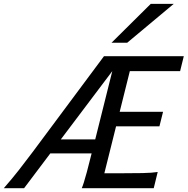

<svg xmlns="http://www.w3.org/2000/svg" viewBox="-20 -996 993 1016"><path d="M823.7 -327.6H594.2L532.2 -79.1H612.3Q684.6 -79.1 734.4 -80.1Q784.2 -81.1 814.5 -85.9L793.5 0H412.6Q417.5 -11.2 423.6 -30.3Q429.7 -49.3 439.5 -85.4Q449.2 -121.6 464.8 -184.1H246.1L107.4 0H0Q46.4 -53.2 80.3 -96.7Q114.3 -140.1 152.3 -190.9L530.3 -698.7H952.6L933.1 -619.6H667L613.3 -404.3H842.8ZM483.9 -258.3 574.2 -619.6 301.8 -258.3ZM777.8 -975.6H899.4L653.3 -770H570.3Z"/></svg>

Font: Andika
Style: Italic
Weight: 400
Italic angle: -14°
Designer: Victor Gaultney, Annie Olsen, Julie Remington, Don Collingsworth, Eric Hays, Becca Hirsbrunner
Foundry: SIL International
Version: Version 6.101